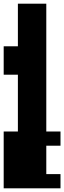

<svg xmlns="http://www.w3.org/2000/svg" viewBox="-20 -790 348 1041"><path d="M77 -77V-385H0V-539H77V-770H231V-77H308V0H231V154H308V231H0V-77Z"/></svg>

Font: Coral Pixels
Style: Regular
Weight: 400
Designer: Tanukizamurai
Foundry: TanukiFont
Version: Version 1.000; ttfautohint (v1.8.4.7-5d5b)